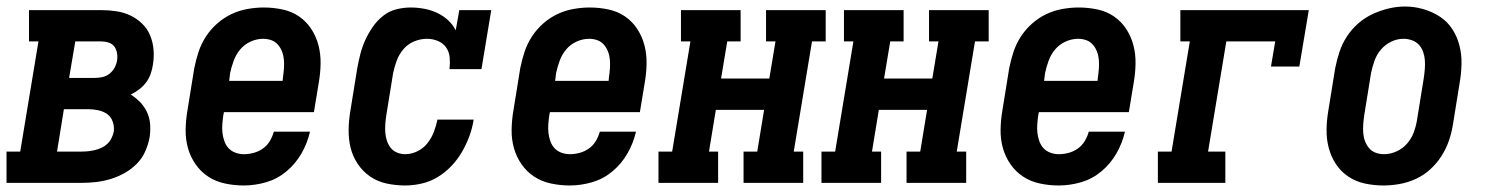

<svg xmlns="http://www.w3.org/2000/svg" viewBox="-39 -561 4559 589"><path d="M-19 0V-96H23L79 -434H50V-530H271Q295 -530 318 -526.5Q341 -523 361 -513.5Q381 -504 397 -488.5Q413 -473 421.5 -452.5Q430 -432 432 -409Q434 -386 430 -362Q428 -348 423 -334Q418 -320 409 -308Q400 -296 387.5 -286.5Q375 -277 362 -271Q378 -261 391 -247.5Q404 -234 412 -217Q420 -200 421.5 -180Q423 -160 420 -140Q416 -118 406.5 -96.5Q397 -75 380 -58Q363 -41 342 -29.5Q321 -18 299 -11.5Q277 -5 255 -2.5Q233 0 211 0ZM173 -322H252Q263 -322 275 -324.5Q287 -327 296.5 -334.5Q306 -342 312 -352.5Q318 -363 320 -375Q322 -386 320 -398Q318 -410 311.5 -418.5Q305 -427 294 -430.5Q283 -434 271 -434H192ZM136 -96H211Q221 -96 231 -97Q241 -98 251.5 -100.5Q262 -103 272 -107.5Q282 -112 290 -119.5Q298 -127 303 -137Q308 -147 310 -157Q312 -172 307 -187Q302 -202 290.5 -210.5Q279 -219 263.5 -222.5Q248 -226 233 -226H157Z M709 8Q680 8 651.5 2Q623 -4 600 -19Q577 -34 561 -57Q545 -80 537.5 -107Q530 -134 530.5 -163.5Q531 -193 536 -222L557 -352Q562 -377 570 -401.5Q578 -426 592.5 -448.5Q607 -471 627.5 -489Q648 -507 671.5 -518Q695 -529 720.5 -533.5Q746 -538 770 -538Q799 -538 827.5 -532Q856 -526 878.5 -510.5Q901 -495 916 -472Q931 -449 938 -422Q945 -395 944.5 -366Q944 -337 939 -308L924 -217H648L646 -207Q644 -193 643 -179.5Q642 -166 643.5 -153Q645 -140 649.5 -127.5Q654 -115 662.5 -106Q671 -97 683.5 -92.5Q696 -88 709 -88Q724 -88 739 -92Q754 -96 767 -105Q780 -114 788.5 -128Q797 -142 801 -157H912Q904 -122 886 -90.5Q868 -59 840 -35.5Q812 -12 777.5 -2Q743 8 709 8ZM664 -313H828L829 -323Q831 -337 832 -350.5Q833 -364 832 -377Q831 -390 826.5 -402Q822 -414 814 -423.5Q806 -433 794 -437.5Q782 -442 768 -442Q749 -442 730 -433.5Q711 -425 698 -409.5Q685 -394 678 -375Q671 -356 667 -337Z M1204 8Q1175 8 1147 2Q1119 -4 1096.5 -19.5Q1074 -35 1058.5 -58Q1043 -81 1036.5 -108Q1030 -135 1030.5 -164Q1031 -193 1036 -222L1057 -352Q1061 -374 1066.5 -395.5Q1072 -417 1081.5 -438Q1091 -459 1104.5 -478.5Q1118 -498 1136.5 -512.5Q1155 -527 1177 -532.5Q1199 -538 1221 -538Q1242 -538 1263 -534Q1284 -530 1302 -521.5Q1320 -513 1335 -499.5Q1350 -486 1359 -468L1370 -530H1468L1438 -349H1340Q1342 -367 1340.5 -384.5Q1339 -402 1329.5 -415.5Q1320 -429 1304 -435.5Q1288 -442 1271 -442Q1251 -442 1231.5 -434Q1212 -426 1198.5 -410Q1185 -394 1178 -375Q1171 -356 1167 -337L1146 -207Q1144 -194 1143 -180.5Q1142 -167 1143 -154Q1144 -141 1148 -129Q1152 -117 1159.5 -107.5Q1167 -98 1179 -93Q1191 -88 1204 -88Q1223 -88 1241.5 -97Q1260 -106 1272.5 -122Q1285 -138 1292 -156.5Q1299 -175 1303 -194H1414Q1410 -168 1401 -143.5Q1392 -119 1378.5 -95.5Q1365 -72 1346 -52Q1327 -32 1304 -18Q1281 -4 1255 2Q1229 8 1204 8Z M1709 8Q1680 8 1651.5 2Q1623 -4 1600 -19Q1577 -34 1561 -57Q1545 -80 1537.5 -107Q1530 -134 1530.5 -163.5Q1531 -193 1536 -222L1557 -352Q1562 -377 1570 -401.5Q1578 -426 1592.5 -448.5Q1607 -471 1627.5 -489Q1648 -507 1671.5 -518Q1695 -529 1720.5 -533.5Q1746 -538 1770 -538Q1799 -538 1827.5 -532Q1856 -526 1878.5 -510.5Q1901 -495 1916 -472Q1931 -449 1938 -422Q1945 -395 1944.5 -366Q1944 -337 1939 -308L1924 -217H1648L1646 -207Q1644 -193 1643 -179.5Q1642 -166 1643.5 -153Q1645 -140 1649.5 -127.5Q1654 -115 1662.5 -106Q1671 -97 1683.5 -92.5Q1696 -88 1709 -88Q1724 -88 1739 -92Q1754 -96 1767 -105Q1780 -114 1788.5 -128Q1797 -142 1801 -157H1912Q1904 -122 1886 -90.5Q1868 -59 1840 -35.5Q1812 -12 1777.5 -2Q1743 8 1709 8ZM1664 -313H1828L1829 -323Q1831 -337 1832 -350.5Q1833 -364 1832 -377Q1831 -390 1826.5 -402Q1822 -414 1814 -423.5Q1806 -433 1794 -437.5Q1782 -442 1768 -442Q1749 -442 1730 -433.5Q1711 -425 1698 -409.5Q1685 -394 1678 -375Q1671 -356 1667 -337Z M1981 0V-96H2023L2079 -434H2050V-530H2233V-434H2192L2173 -320H2321L2340 -434H2311V-530H2494V-434H2452L2396 -96H2425V0H2242V-96H2284L2305 -224H2157L2136 -96H2164V0Z M2481 0V-96H2523L2579 -434H2550V-530H2733V-434H2692L2673 -320H2821L2840 -434H2811V-530H2994V-434H2952L2896 -96H2925V0H2742V-96H2784L2805 -224H2657L2636 -96H2664V0Z M3209 8Q3180 8 3151.5 2Q3123 -4 3100 -19Q3077 -34 3061 -57Q3045 -80 3037.5 -107Q3030 -134 3030.5 -163.5Q3031 -193 3036 -222L3057 -352Q3062 -377 3070 -401.5Q3078 -426 3092.5 -448.5Q3107 -471 3127.5 -489Q3148 -507 3171.5 -518Q3195 -529 3220.5 -533.5Q3246 -538 3270 -538Q3299 -538 3327.5 -532Q3356 -526 3378.5 -510.5Q3401 -495 3416 -472Q3431 -449 3438 -422Q3445 -395 3444.5 -366Q3444 -337 3439 -308L3424 -217H3148L3146 -207Q3144 -193 3143 -179.5Q3142 -166 3143.5 -153Q3145 -140 3149.5 -127.5Q3154 -115 3162.5 -106Q3171 -97 3183.5 -92.5Q3196 -88 3209 -88Q3224 -88 3239 -92Q3254 -96 3267 -105Q3280 -114 3288.5 -128Q3297 -142 3301 -157H3412Q3404 -122 3386 -90.5Q3368 -59 3340 -35.5Q3312 -12 3277.5 -2Q3243 8 3209 8ZM3164 -313H3328L3329 -323Q3331 -337 3332 -350.5Q3333 -364 3332 -377Q3331 -390 3326.5 -402Q3322 -414 3314 -423.5Q3306 -433 3294 -437.5Q3282 -442 3268 -442Q3249 -442 3230 -433.5Q3211 -425 3198 -409.5Q3185 -394 3178 -375Q3171 -356 3167 -337Z M3513 0V-96H3555L3611 -434H3582V-530H3976L3947 -357H3860L3873 -434H3723L3667 -96H3720V0Z M4205 8Q4176 8 4148 2Q4120 -4 4097 -19.5Q4074 -35 4059 -58Q4044 -81 4037 -108Q4030 -135 4030.5 -164Q4031 -193 4036 -222L4057 -352Q4062 -377 4070 -401.5Q4078 -426 4092.5 -448.5Q4107 -471 4127.5 -489Q4148 -507 4172 -518Q4196 -529 4221 -535Q4246 -541 4271 -541Q4300 -541 4327.5 -533Q4355 -525 4378 -510Q4401 -495 4416 -472Q4431 -449 4438 -422Q4445 -395 4444.5 -366Q4444 -337 4439 -308L4418 -178Q4414 -153 4405.5 -128.5Q4397 -104 4382.5 -81.5Q4368 -59 4348 -41Q4328 -23 4304 -12Q4280 -1 4254.5 3.5Q4229 8 4205 8ZM4207 -88Q4226 -88 4245 -96.5Q4264 -105 4277.5 -120.5Q4291 -136 4298 -155Q4305 -174 4308 -193L4329 -323Q4331 -337 4332 -350.5Q4333 -364 4332 -377Q4331 -390 4326.5 -402.5Q4322 -415 4313.5 -424Q4305 -433 4292.5 -437.5Q4280 -442 4266 -442Q4247 -442 4228.5 -433Q4210 -424 4197 -408.5Q4184 -393 4177.5 -374.5Q4171 -356 4167 -337L4146 -207Q4144 -193 4143 -179.5Q4142 -166 4143 -153Q4144 -140 4148.5 -128Q4153 -116 4161 -106.5Q4169 -97 4181 -92.5Q4193 -88 4207 -88Z"/></svg>

Font: Iosevka Curly Slab Oblique
Style: Bold
Weight: 700
Italic angle: -9°
Monospace: yes
Designer: Belleve Invis
Foundry: Belleve Invis
Version: Version 11.1.0; ttfautohint (v1.8.3)